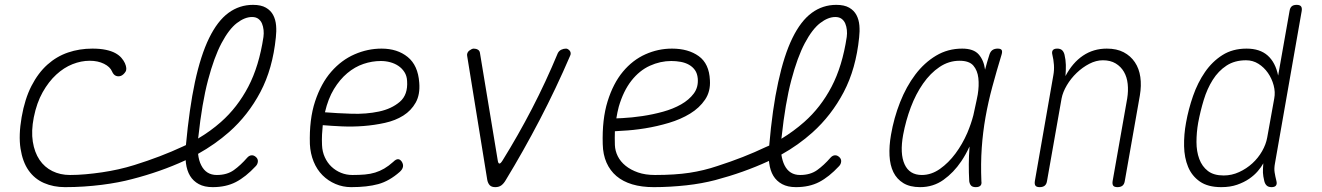

<svg xmlns="http://www.w3.org/2000/svg" viewBox="-20 -760 5440 790"><path d="M69 -278Q82 -353 109.5 -406.5Q137 -460 175 -494Q213 -528 260 -544Q307 -560 360 -560Q392 -560 415.5 -555Q439 -550 454.5 -541.5Q470 -533 479.5 -522Q489 -511 494 -500Q504 -477 496.5 -465Q489 -453 478 -448Q467 -444 457 -448Q447 -452 441 -466Q433 -485 408 -497.5Q383 -510 349 -510Q314 -510 278.5 -496Q243 -482 211.5 -453Q180 -424 155.5 -380.5Q131 -337 119 -277Q108 -221 115 -177Q122 -133 142.5 -102.5Q163 -72 195.5 -56Q228 -40 268 -40Q299 -40 332.5 -43Q366 -46 400 -51Q434 -56 467.5 -63.5Q501 -71 533 -81Q642 -115 732 -157Q738 -160 745 -163Q759 -314 782 -422Q806 -533 840.5 -603.5Q875 -674 920 -707Q965 -740 1021 -740Q1054 -740 1074 -728.5Q1094 -717 1104 -698Q1114 -679 1116 -655Q1118 -631 1115 -606Q1102 -477 1051.5 -381.5Q1001 -286 923 -217Q865 -166 795 -127Q798 -99 808 -80Q818 -60 834 -50Q850 -40 872 -40Q914 -40 942 -60Q970 -80 997 -111Q1005 -120 1014.5 -121Q1024 -122 1033 -114Q1042 -106 1041 -95Q1040 -84 1032 -76Q991 -32 950.5 -11Q910 10 855 10Q821 10 798 -2.5Q775 -15 762 -36.5Q749 -58 745 -89Q744 -95 744 -101Q743 -100 742 -100Q640 -53 523 -23Q497 -16 465.5 -10Q434 -4 398.5 0.5Q363 5 325 7.5Q287 10 247 10Q200 10 161 -7Q122 -24 97.5 -59Q73 -94 64.5 -148.5Q56 -203 69 -278ZM795 -190Q846 -220 889 -258Q957 -318 1001.5 -403Q1046 -488 1064 -608Q1066 -622 1064.5 -636.5Q1063 -651 1058 -663Q1053 -675 1043 -682.5Q1033 -690 1017 -690Q987 -690 954.5 -665Q922 -640 891.5 -582.5Q861 -525 836 -430.5Q811 -336 796 -196Q796 -193 795 -190Z M1633 -95Q1640 -84 1638 -73.5Q1636 -63 1625 -53Q1582 -15 1536.5 -2.5Q1491 10 1425 10Q1391 10 1360.5 -3Q1330 -16 1307 -39Q1284 -62 1270.5 -95Q1257 -128 1255 -167Q1252 -269 1276.5 -343Q1301 -417 1343 -465Q1385 -513 1439 -536.5Q1493 -560 1550 -560Q1615 -560 1657.5 -525.5Q1700 -491 1705 -420Q1709 -371 1690.5 -338Q1672 -305 1639.5 -284.5Q1607 -264 1564 -254.5Q1521 -245 1476 -241.5Q1431 -238 1387 -240Q1343 -242 1308 -245Q1306 -226 1305 -206Q1304 -186 1305 -163Q1306 -136 1316.5 -113Q1327 -90 1344 -74Q1361 -58 1383 -49Q1405 -40 1430 -40Q1459 -40 1481.5 -42Q1504 -44 1523.5 -50Q1543 -56 1561 -66.5Q1579 -77 1598 -94Q1609 -105 1617.5 -105Q1626 -105 1633 -95ZM1317 -298Q1366 -294 1426.5 -292Q1487 -290 1539 -301Q1591 -312 1625 -341Q1659 -370 1655 -427Q1654 -448 1644 -463.5Q1634 -479 1619 -489Q1604 -499 1585.5 -504Q1567 -509 1547 -509Q1511 -509 1475.5 -497Q1440 -485 1409 -459Q1378 -433 1354 -393.5Q1330 -354 1317 -298Z M1985 -19 1902 -531Q1901 -537 1903.5 -542.5Q1906 -548 1910.5 -551.5Q1915 -555 1920 -557.5Q1925 -560 1929 -560Q1939 -560 1946.5 -555.5Q1954 -551 1955 -541L2028 -100Q2030 -87 2035 -87Q2040 -87 2048 -100Q2112 -203 2169 -313Q2226 -423 2275 -541Q2280 -551 2289.5 -555.5Q2299 -560 2309 -560Q2313 -560 2317 -557.5Q2321 -555 2324 -551.5Q2327 -548 2328 -542.5Q2329 -537 2326 -531Q2268 -396 2201 -267.5Q2134 -139 2061 -19Q2053 -5 2043 2.5Q2033 10 2018 10Q2003 10 1995.5 2.5Q1988 -5 1985 -19Z M3255 10Q3221 10 3198 -2.5Q3175 -15 3162 -36.5Q3149 -58 3145 -89Q3144 -93 3144 -98Q3143 -97 3142 -97Q3040 -50 2923 -19Q2896 -12 2866 -6.5Q2836 -1 2804 2.5Q2772 6 2738 8Q2704 10 2670 10Q2620 10 2581.5 -1.5Q2543 -13 2516.5 -35.5Q2490 -58 2475.5 -91Q2461 -124 2460 -167Q2457 -269 2480 -343Q2503 -417 2543 -465Q2583 -513 2635.5 -536.5Q2688 -560 2745 -560Q2812 -560 2855 -529Q2898 -498 2901 -430Q2904 -384 2881 -350Q2858 -316 2819.5 -292.5Q2781 -269 2732.5 -254.5Q2684 -240 2634.5 -232Q2585 -224 2541 -222Q2524 -221 2510 -220Q2509 -193 2510 -163Q2511 -139 2522 -117Q2533 -95 2554 -78Q2575 -61 2605 -50.5Q2635 -40 2675 -40Q2757 -40 2816.5 -49Q2876 -58 2932 -77Q3041 -112 3131 -155L3145 -161Q3158 -313 3182 -422Q3206 -533 3240.5 -603.5Q3275 -674 3320 -707Q3365 -740 3421 -740Q3454 -740 3474 -728.5Q3494 -717 3504 -698Q3514 -679 3516 -655Q3518 -631 3515 -606Q3502 -477 3451.5 -381Q3401 -285 3323 -215Q3265 -163 3195 -124Q3199 -98 3208 -80Q3218 -60 3234 -50Q3250 -40 3272 -40Q3314 -40 3342 -60Q3370 -80 3397 -111Q3405 -120 3414.5 -121Q3424 -122 3433 -114Q3442 -106 3441 -95Q3440 -84 3432 -76Q3391 -32 3350.5 -11Q3310 10 3255 10ZM3195 -189Q3246 -220 3289 -258Q3357 -318 3401.5 -403Q3446 -488 3464 -608Q3466 -622 3464.5 -636.5Q3463 -651 3458 -663Q3453 -675 3443 -682.5Q3433 -690 3417 -690Q3387 -690 3354.5 -665Q3322 -640 3291.5 -582.5Q3261 -525 3236 -430.5Q3211 -336 3196 -196Q3196 -192 3195 -189ZM2516 -273Q2527 -273 2540 -274Q2580 -276 2623.5 -282.5Q2667 -289 2708.5 -300.5Q2750 -312 2782.5 -330.5Q2815 -349 2834.5 -375Q2854 -401 2851 -437Q2849 -458 2839.5 -471.5Q2830 -485 2815 -493.5Q2800 -502 2781 -505.5Q2762 -509 2742 -509Q2697 -509 2654 -489.5Q2611 -470 2578 -428Q2545 -386 2526 -321Q2520 -298 2516 -273Z M3766 10Q3724 10 3697 -6.5Q3670 -23 3656 -51.5Q3642 -80 3640 -119.5Q3638 -159 3646 -205Q3658 -275 3683.5 -339.5Q3709 -404 3746 -453Q3783 -502 3831.5 -531Q3880 -560 3939 -560Q3986 -560 4007 -536Q4028 -512 4033 -474V-473Q4041 -504 4051 -535Q4055 -548 4063.5 -554Q4072 -560 4085 -560Q4098 -560 4101.5 -554Q4105 -548 4101 -535Q4080 -466 4063 -403Q4046 -340 4035 -278Q4024 -216 4019.5 -151.5Q4015 -87 4018 -14Q4020 -2 4014 4Q4008 10 3995 10Q3982 10 3976 4Q3970 -2 3968 -14Q3964 -87 3969 -152V-157Q3954 -124 3935 -96Q3904 -50 3862 -20Q3820 10 3766 10ZM3773 -40Q3812 -40 3847.5 -65Q3883 -90 3911.5 -128.5Q3940 -167 3960 -213Q3976 -251 3985 -286Q3991 -316 3998 -346Q4000 -358 4003 -371Q4009 -408 4005.5 -439Q4002 -470 3985 -490Q3968 -510 3928 -510Q3884 -510 3846 -484.5Q3808 -459 3778 -416Q3748 -373 3727.5 -318.5Q3707 -264 3696 -205Q3682 -128 3702 -84Q3722 -40 3773 -40Z M4330 -560Q4343 -560 4350 -553.5Q4357 -547 4360 -535Q4365 -514 4365.5 -493Q4366 -472 4364 -447Q4393 -502 4436 -531Q4479 -560 4534 -560Q4575 -560 4603.5 -545Q4632 -530 4649.5 -504Q4667 -478 4672 -443Q4677 -408 4670 -367L4608 -15Q4606 -2 4598.5 4Q4591 10 4578 10Q4565 10 4560.5 4Q4556 -2 4558 -15L4618 -355Q4623 -386 4620 -414.5Q4617 -443 4604.5 -464.5Q4592 -486 4570.5 -499Q4549 -512 4518 -512Q4490 -512 4462 -497.5Q4434 -483 4410 -460Q4386 -437 4369.5 -409Q4353 -381 4348 -355L4288 -15Q4286 -2 4278.5 4Q4271 10 4258 10Q4245 10 4240.5 4Q4236 -2 4238 -15L4314 -450Q4318 -471 4316.5 -493Q4315 -515 4310 -535Q4307 -547 4312 -553.5Q4317 -560 4330 -560Z M5226 -88Q5222 -67 5224.5 -51Q5227 -35 5232 -15Q5235 -3 5230 3.5Q5225 10 5212 10Q5199 10 5192 3.5Q5185 -3 5182 -15Q5177 -36 5176.5 -49.5Q5176 -63 5178 -88Q5170 -73 5155.5 -56Q5141 -39 5120 -24.5Q5099 -10 5070.5 0Q5042 10 5005 10Q4950 10 4917 -13Q4884 -36 4868.5 -73.5Q4853 -111 4852 -158.5Q4851 -206 4860 -255Q4870 -311 4889 -365.5Q4908 -420 4938 -463.5Q4968 -507 5010 -533.5Q5052 -560 5109 -560Q5164 -560 5196 -531.5Q5228 -503 5239 -449L5286 -715Q5288 -728 5295 -734Q5302 -740 5315 -740Q5328 -740 5333 -734Q5338 -728 5336 -715ZM5015 -38Q5048 -38 5078.5 -52Q5109 -66 5133 -88Q5157 -110 5173 -138Q5189 -166 5194 -194L5223 -355Q5228 -381 5220.5 -409Q5213 -437 5197 -460Q5181 -483 5158 -497.5Q5135 -512 5107 -512Q5060 -512 5026.5 -490Q4993 -468 4970 -431.5Q4947 -395 4933 -349Q4919 -303 4910 -255Q4903 -215 4903 -176Q4903 -137 4914.5 -106Q4926 -75 4950 -56.5Q4974 -38 5015 -38Z"/></svg>

Font: Maple Mono Thin
Style: Italic
Weight: 250
Italic angle: -10°
Monospace: yes
Designer: subframe7536
Version: Version 7.000